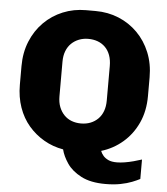

<svg xmlns="http://www.w3.org/2000/svg" viewBox="-57 -745 829 954"><g transform="rotate(5 357.0 -268.0)"><path d="M504 158Q430 158 383 133.5Q336 109 312 73.5Q288 38 280 5Q228 -4 184 -29.5Q140 -55 107 -93.5Q74 -132 56 -183.5Q38 -235 38 -296V-389Q38 -457 61 -513Q84 -569 124.5 -609.5Q165 -650 218.5 -672Q272 -694 333 -694H381Q443 -694 496.5 -672Q550 -650 590.5 -609.5Q631 -569 654 -513Q677 -457 677 -389V-296Q677 -221 650 -162Q623 -103 576 -62.5Q529 -22 469 -4Q474 9 483.5 20Q493 31 509 38.5Q525 46 551 46Q569 46 590.5 42.5Q612 39 634.5 33Q657 27 675 21V118Q660 126 636 135.5Q612 145 579 151.5Q546 158 504 158ZM357 -131Q383 -131 404.5 -139.5Q426 -148 442 -164Q458 -180 466.5 -203Q475 -226 475 -256V-428Q475 -458 466.5 -481.5Q458 -505 442 -521Q426 -537 404.5 -545Q383 -553 357 -553Q332 -553 310.5 -544.5Q289 -536 273 -520.5Q257 -505 248 -482Q239 -459 239 -429V-256Q239 -226 248 -203Q257 -180 273 -163.5Q289 -147 310.5 -139Q332 -131 357 -131Z"/></g></svg>

Font: Chivo Medium ExtraBold
Style: Regular
Weight: 800
Version: Version 2.002